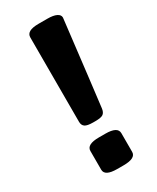

<svg xmlns="http://www.w3.org/2000/svg" viewBox="-163 -660 581 711"><g transform="rotate(-30 127.5 -304.5)"><path d="M81.5 -220.7V-581.5Q81.5 -595.7 94.2 -602.8Q106.9 -609.9 133.8 -609.9H170.9Q196.3 -609.9 209.7 -603.3Q223.1 -596.7 223.1 -585L206.1 -440.9Q201.7 -402.8 195.1 -347.9Q188.5 -293 179.7 -220.7Q177.7 -205.6 169.2 -199Q160.6 -192.4 135.7 -192.4H126Q100.6 -192.4 91.1 -199.2Q81.5 -206.1 81.5 -220.7ZM64 -25.9V-106Q64 -133.8 116.7 -133.8H144Q196.3 -133.8 196.3 -106V-25.9Q196.3 1.5 144 1.5H116.7Q64 1.5 64 -25.9Z"/></g></svg>

Font: Jaldi
Style: Bold
Weight: 400
Designer: Pablo Cosgaya and Nicolas Silva
Foundry: Omnibus-Type
Version: Version 1.007